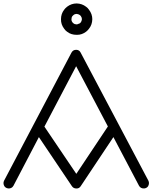

<svg xmlns="http://www.w3.org/2000/svg" viewBox="-22 -1052 875 1102"><path d="M-0.5 8.8C6.3 33.7 43 37.6 55.2 14.2L201.2 -265.1L391.1 17.1C397 25.4 405.3 29.8 416 29.8C426.8 30.3 435.1 25.9 440.9 17.1L628.9 -265.1L775.9 14.2C787.6 37.1 825.7 34.2 831.5 8.8C832.5 5.9 833 2.9 833 -0.5C833 -5.4 832 -9.8 830.1 -14.2L440.9 -750C435.5 -760.7 427.2 -766.1 415 -766.1C402.8 -766.1 394 -760.7 388.2 -750L1 -14.2C-1 -9.8 -2 -4.9 -2 -0.5C-2 2.4 -1.5 5.4 -0.5 8.8ZM415 -671.9 597.2 -326.2 416 -54.2 232.9 -325.2ZM328.1 -941.9C327.6 -921.9 333.5 -903.8 346.2 -887.2C350.6 -880.4 356.4 -874.5 362.8 -870.1C377.9 -857.9 396.5 -852.1 418 -852.1H420.9C439 -852.1 456.1 -857.9 472.2 -870.1C478.5 -875 484.4 -880.9 488.8 -887.2C501 -902.3 507.3 -920.4 507.8 -941.9C507.8 -961.4 501.5 -979.5 488.8 -996.1C484.4 -1002.9 478.5 -1008.8 472.2 -1013.2C456.5 -1025.4 438.5 -1031.7 418 -1032.2C397.9 -1032.2 379.4 -1025.9 362.8 -1013.2C356.4 -1008.3 350.6 -1002.4 346.2 -996.1C334 -980.5 328.1 -962.4 328.1 -941.9ZM388.2 -941.9C388.2 -949.2 390.1 -955.6 394 -960C395.5 -961.9 397.5 -963.9 399.9 -965.8C405.3 -970.2 411.6 -972.2 418 -972.2C425.3 -971.2 431.6 -969.2 436 -965.8L441.9 -960C446.3 -953.6 448.2 -947.8 448.2 -941.9C447.3 -934.6 445.3 -928.2 441.9 -923.8C439.9 -921.4 438 -919.4 436 -918L420.4 -912.1H418C410.6 -912.1 404.3 -914.1 399.9 -918C397.5 -919.4 395.5 -921.4 394 -923.8C389.6 -929.2 387.7 -935.5 388.2 -941.9Z"/></svg>

Font: Nemoy
Style: Medium
Weight: 500
Designer: BSozoo
Foundry: BSozoo
Version: Version 001.000